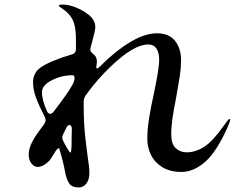

<svg xmlns="http://www.w3.org/2000/svg" viewBox="-20 -796 1040 842"><path d="M990 -270Q990 -268 986 -258Q982 -248 979 -240Q930 -130 879.5 -86Q829 -42 776 -42Q726 -42 692.5 -62.5Q659 -83 642.5 -116Q626 -149 626 -186Q626 -229 634 -279Q642 -329 656 -391Q658 -400 664.5 -434Q671 -468 674.5 -493Q678 -518 678 -535Q678 -565 666 -583Q654 -601 630 -601Q577 -601 498.5 -534Q420 -467 356 -378Q348 -367 347 -352V-331Q347 -244 357 -168L365 -105Q372 -64 372 -37Q372 -9 359 8.5Q346 26 325 26Q295 26 283.5 8.5Q272 -9 266 -39Q258 -86 239 -147Q228 -142 220 -127Q208 -107 201 -97Q190 -83 174.5 -73.5Q159 -64 146 -64Q130 -64 118 -79Q106 -94 106 -118Q106 -156 140 -205Q150 -220 174 -252Q180 -261 180 -269Q180 -275 177 -282Q152 -330 138.5 -366Q125 -402 125 -434Q125 -475 154 -497Q173 -512 212.5 -528.5Q252 -545 294 -557Q312 -561 313 -579V-625Q313 -662 306 -689.5Q299 -717 277 -739Q267 -749 252.5 -758.5Q238 -768 238 -771Q238 -776 254 -776Q274 -776 297 -769Q335 -757 366.5 -733Q398 -709 398 -677Q398 -664 385 -616Q386 -619 377 -586Q376 -583 376 -579Q376 -569 389 -559Q405 -548 405 -525Q405 -519 404 -515Q402 -505 402 -502Q402 -496 406 -496Q410 -496 419 -505Q483 -570 548.5 -610Q614 -650 668 -650Q721 -650 747.5 -617Q774 -584 774 -532Q774 -499 769 -466Q764 -433 753 -371Q742 -316 736.5 -278.5Q731 -241 731 -206Q731 -165 750.5 -146.5Q770 -128 798 -128Q838 -128 876 -152.5Q914 -177 963 -247Q971 -258 977 -266Q983 -274 986 -274Q990 -274 990 -270ZM186 -309Q191 -297 200 -297Q208 -297 215 -306Q275 -384 294 -418L301 -430Q307 -444 307 -452Q306 -465 302 -465Q301 -466 297 -466Q250 -466 207 -444Q164 -422 164 -392Q164 -356 186 -309ZM294 -162V-190L295 -228V-230Q295 -239 292 -243.5Q289 -248 285 -248Q278 -248 272 -238L256 -205Q253 -198 253 -192Q253 -186 258 -176L267 -159Q269 -156 274.5 -146Q280 -136 283.5 -131.5Q287 -127 289 -127Q291 -127 292 -135Q293 -143 293.5 -150.5Q294 -158 294 -162Z"/></svg>

Font: Shippori Mincho B1
Style: Bold
Weight: 700
Designer: FONTDASU
Foundry: FONTDASU / Google Inc. / but / Adobe
Version: Version 3.110; ttfautohint (v1.8.3)